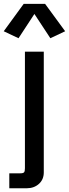

<svg xmlns="http://www.w3.org/2000/svg" viewBox="-25 -799 363 1009"><path d="M23.9 190.4V111.8H81.5Q97.2 111.8 101.6 106.4Q106 101.1 106 85V-527.3H205.1V106.9Q205.1 144.5 179.4 167.5Q153.8 190.4 115.2 190.4ZM72.3 -598.1 -5.4 -634.8 99.6 -778.8H211.9L317.4 -634.8L239.7 -598.1L155.8 -725.6Z"/></svg>

Font: Schibsted Grotesk Medium
Style: Regular
Weight: 500
Designer: Bakken & Baeck AS, Henrik Kongsvoll
Foundry: Schibsted ASA
Version: Version 1.100;gftools[0.9.25]